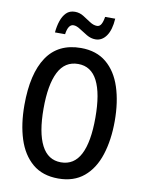

<svg xmlns="http://www.w3.org/2000/svg" viewBox="-99 -987 804 1065"><g transform="rotate(10 303.0 -454.0)"><path d="M558 -358Q558 -251 531 -167.5Q504 -84 447.5 -37Q391 10 304 10Q215 10 158.5 -38Q102 -86 75.5 -169Q49 -252 49 -359Q49 -536 112.5 -630.5Q176 -725 304 -725Q391 -725 447.5 -678Q504 -631 531 -548Q558 -465 558 -358ZM157 -358Q157 -223 193.5 -152Q230 -81 303 -81Q377 -81 413 -151Q449 -221 449 -358Q449 -494 413 -564.5Q377 -635 304 -635Q229 -635 193 -564Q157 -493 157 -358ZM462 -918Q458 -854 434 -820Q410 -786 373 -786Q348 -786 324 -800Q300 -814 279 -828Q258 -842 241 -842Q211 -842 203 -785H146Q149 -820 159 -850Q169 -880 187.5 -898.5Q206 -917 236 -917Q262 -917 284.5 -903Q307 -889 328 -875Q349 -861 369 -861Q384 -861 392.5 -876Q401 -891 405 -918Z"/></g></svg>

Font: Avrile Sans Condensed Medium
Style: Regular
Weight: 500
Width: 3
Designer: Monotype Design Team
Foundry: Monotype Imaging Inc.
Version: Version 2.001;September 10, 2019;FontCreator 11.5.0.2425 64-